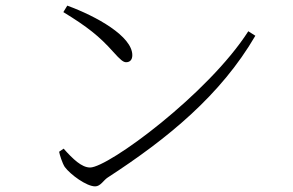

<svg xmlns="http://www.w3.org/2000/svg" viewBox="-20 -694 1040 682"><path d="M219 -674 205 -651C290 -599 333 -565 382 -510C408 -481 418 -473 428 -473C441 -473 450 -481 450 -498C450 -565 323 -636 219 -674ZM862 -583C720 -361 365 -99 300 -99C270 -99 239 -129 206 -166L190 -155C192 -144 201 -115 210 -101C230 -74 287 -32 318 -32C337 -32 348 -54 362 -63C576 -202 764 -356 887 -567Z"/></svg>

Font: Noto Serif CJK HK ExtraLight
Style: Regular
Weight: 200
Designer: Ryoko NISHIZUKA 西塚涼子 (kana & ideographs); Frank Grießhammer (Latin, Greek & Cyrillic); Wenlong ZHANG 张文龙 (bopomofo); San
Foundry: Adobe
Version: Version 2.001;hotconv 1.1.0;makeotfexe 2.6.0